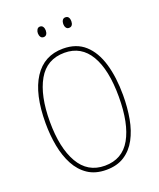

<svg xmlns="http://www.w3.org/2000/svg" viewBox="-161 -985 907 1094"><g transform="rotate(-20 292.0 -438.5)"><path d="M527 -358Q527 -283 515 -216.5Q503 -150 475.5 -99Q448 -48 403 -19Q358 10 293 10Q227 10 182 -20Q137 -50 109.5 -101.5Q82 -153 69.5 -219Q57 -285 57 -358Q57 -535 118.5 -629.5Q180 -724 295 -724Q376 -724 427 -678Q478 -632 502.5 -549.5Q527 -467 527 -358ZM83 -358Q83 -199 136 -107Q189 -15 293 -15Q399 -15 450 -105Q501 -195 501 -358Q501 -522 448.5 -610.5Q396 -699 295 -699Q187 -699 135 -607.5Q83 -516 83 -358ZM191 -855Q191 -867 197 -877Q203 -887 215 -887Q227 -887 233 -877.5Q239 -868 239 -855Q239 -841 233 -832Q227 -823 215 -823Q203 -823 197 -832.5Q191 -842 191 -855ZM345 -855Q345 -868 351 -877.5Q357 -887 369 -887Q382 -887 388 -878Q394 -869 394 -855Q394 -841 388 -832Q382 -823 369 -823Q357 -823 351 -832.5Q345 -842 345 -855Z"/></g></svg>

Font: Noto Sans Khmer Condensed Thin
Style: Regular
Weight: 100
Width: 3
Designer: Danh Hong and the Monotype Design Team
Foundry: Monotype Imaging Inc.
Version: Version 2.004; ttfautohint (v1.8.4.7-5d5b)